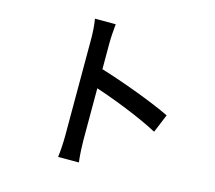

<svg xmlns="http://www.w3.org/2000/svg" viewBox="-113 -922 1227 1098"><g transform="rotate(15 500.0 -373.0)"><path d="M857 -354C757 -403 566 -474 434 -514V-670C434 -705 438 -749 441 -782H318C324 -748 327 -702 327 -670V-92C327 -53 324 1 319 36H442C437 0 434 -61 434 -92V-401C544 -365 706 -302 812 -245Z"/></g></svg>

Font: Noto Sans CJK KR Medium
Style: Regular
Weight: 500
Designer: Ryoko NISHIZUKA (kana & ideographs); Paul D. Hunt (Latin, Greek & Cyrillic); Wenlong ZHANG (bopomofo); Sandoll Communica
Foundry: Adobe Systems Incorporated
Version: Version 1.004;PS 1.004;hotconv 1.0.82;makeotf.lib2.5.63406